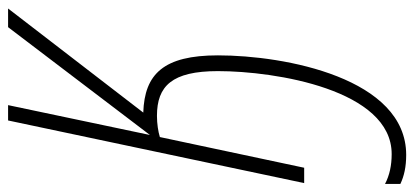

<svg xmlns="http://www.w3.org/2000/svg" viewBox="-288 -466 1000 463"><g transform="rotate(-90 211.5 -234.0)"><path d="M70 246C255 246 310 -46 310 -208C310 -339 265 -385 172 -388L423 -714H378L118 -372L190 -714H153L2 0H39L113 -348C126 -352 145 -355 164 -355C236 -355 272 -319 272 -208C272 -69 227 211 72 211C45 211 21 206 0 195V232C19 241 41 246 70 246Z"/></g></svg>

Font: Noto Sans ExtraCondensed ExtraLight
Style: Italic
Weight: 200
Width: 2
Italic angle: -12°
Designer: Monotype Design Team
Foundry: Monotype Imaging Inc.
Version: Version 2.013